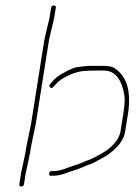

<svg xmlns="http://www.w3.org/2000/svg" viewBox="-20 -669 494 697"><path d="M162.7 -351.5C166.9 -348.5 170.7 -349.3 174.1 -354L182.5 -363C186.7 -368.3 192.5 -373.7 200 -379C227.8 -397.1 254.8 -407.8 281.1 -411C292 -412.3 314.1 -413 347.4 -413C356.7 -413 363.7 -412.7 368.3 -412C402.1 -406.2 423.2 -376.3 431.5 -322.2C433.7 -308.3 432.6 -287.6 428.2 -260L417.3 -191C416.5 -186.3 415.1 -181.8 413.1 -177.5C411.1 -173.2 409 -168.7 407 -164C393.6 -143.6 374.5 -126.3 349.7 -112L323.5 -98C314.8 -93.3 307.8 -90.2 302.5 -88.5C297.3 -86.8 290.1 -84 281.2 -80C272.2 -76 264.1 -72.9 257 -70.7C249.8 -68.6 236.1 -63.8 215.9 -56.5C200.2 -50.8 186.8 -48 175.6 -48H167.6C162.3 -48 159.2 -45.2 158.3 -39.5C157.4 -33.8 159.6 -31 164.9 -31H172.9C186.4 -31 200.5 -33.7 215.2 -39L235.9 -46.5C240.5 -48.2 245.2 -49.7 250.1 -51C255 -52.3 259.7 -53.8 264.3 -55.5C268.9 -57.2 275.7 -60 284.6 -64C293.6 -68 300.9 -70.8 306.5 -72.5C312.1 -74.2 319.6 -77.7 329.1 -83L356.5 -98C365.3 -102.7 374 -108.5 382.8 -115.5C412.9 -139.5 430.1 -164.7 434.3 -191L445.2 -260C448.4 -280.3 449.3 -301 448 -322C445.1 -367.4 427.6 -400.7 395.5 -422C387.5 -427.3 372.3 -430 350.1 -430H314.1C304.4 -430 293.8 -429.3 282.3 -428C276.5 -427.3 268.9 -426.4 259.5 -425.3C250.1 -424.2 232.2 -416.4 205.9 -401.8C190 -392.9 177.7 -383 168.9 -372L161.5 -363C158.1 -358.3 158.5 -354.5 162.7 -351.5ZM80.7 -74 88.9 -113 92.9 -138 109.4 -217 157.8 -523 164.6 -553C171.9 -582.3 176 -599.7 176.8 -605L182.5 -641C183.4 -646.3 181 -649 175.3 -649C169.6 -649 166.4 -646.3 165.5 -641L159.8 -605C159 -599.7 157.9 -594.7 156.4 -590C155 -585.3 153.7 -580 152.4 -574C151.1 -568 149.6 -561.3 147.7 -554L140.8 -523L92.5 -218L75.9 -138L71.9 -113L63.7 -74L56.7 -42L50.2 -1C49.2 5 51.6 8 57.2 8C62.9 8 66.2 5 67.2 -1L73.7 -42Z"/></svg>

Font: Proton
Style: BkIt
Weight: 500
Version: Version 1.017